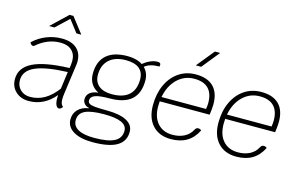

<svg xmlns="http://www.w3.org/2000/svg" viewBox="-113 -1084 2490 1586"><g transform="rotate(15 1131.5 -290.5)"><path d="M437 -127Q433 -100 433 -77Q433 -54 438 -40.5Q443 -27 455 -17Q453 -10 443.5 -2.5Q434 5 426 5Q409 5 399.5 -16.5Q390 -38 390 -74Q390 -92 391 -101Q347 -47 290.5 -18.5Q234 10 169 10Q99 10 55.5 -31Q12 -72 12 -137Q12 -234 112.5 -284Q213 -334 425 -341L429 -373Q431 -393 431 -402Q431 -459 396.5 -491.5Q362 -524 299 -524Q189 -524 97 -444Q90 -439 85 -439Q77 -439 69.5 -445.5Q62 -452 58 -463Q108 -510 170.5 -535Q233 -560 302 -560Q384 -560 429 -520Q474 -480 474 -409Q474 -391 471 -373ZM399 -157 419 -305Q230 -298 142 -258Q54 -218 54 -138Q54 -89 86.5 -57.5Q119 -26 169 -26Q236 -26 292 -58Q348 -90 399 -157ZM311 -765H344L447 -632H405L326 -735L217 -632H171Z M1139 -545Q1056 -545 1014 -509Q1056 -467 1056 -402Q1056 -184 811 -184Q723 -184 686 -170Q649 -156 649 -124Q649 -107 662.5 -98Q676 -89 710 -85.5Q744 -82 811 -82Q923 -82 982 -50.5Q1041 -19 1041 40Q1041 122 973 162Q905 202 766 202Q661 202 601 166Q541 130 541 66Q541 16 573.5 -18Q606 -52 664 -61L665 -64Q641 -68 625.5 -85Q610 -102 610 -124Q610 -159 635 -180Q660 -201 707 -206Q666 -226 644 -261.5Q622 -297 622 -345Q622 -451 683.5 -505.5Q745 -560 864 -560Q941 -560 991 -527Q1020 -551 1052 -565Q1084 -579 1112 -579Q1128 -579 1134.5 -574.5Q1141 -570 1141 -559Q1141 -553 1139 -545ZM1012 -400Q1012 -461 973 -492.5Q934 -524 859 -524Q767 -524 716 -477.5Q665 -431 665 -347Q665 -288 704.5 -255Q744 -222 816 -222Q913 -222 962.5 -267Q1012 -312 1012 -400ZM800 -46Q687 -46 636 -20.5Q585 5 585 62Q585 112 632 138Q679 164 769 164Q887 164 942 135Q997 106 997 44Q997 -2 948.5 -24Q900 -46 800 -46Z M1215 -268Q1213 -240 1213 -225Q1213 -133 1259.5 -80.5Q1306 -28 1387 -28Q1445 -28 1488 -50.5Q1531 -73 1553 -115Q1563 -135 1581 -135Q1597 -135 1608 -124Q1574 -56 1518.5 -23Q1463 10 1383 10Q1283 10 1226 -52Q1169 -114 1169 -223Q1169 -322 1204.5 -398.5Q1240 -475 1303 -517.5Q1366 -560 1448 -560Q1547 -560 1598.5 -508.5Q1650 -457 1650 -359Q1650 -325 1642 -268ZM1220 -306H1601Q1606 -334 1606 -358Q1606 -439 1565.5 -480.5Q1525 -522 1445 -522Q1360 -522 1299.5 -463.5Q1239 -405 1220 -306ZM1549 -783H1594L1472 -632H1426Z M1775 -268Q1773 -240 1773 -225Q1773 -133 1819.5 -80.5Q1866 -28 1947 -28Q2005 -28 2048 -50.5Q2091 -73 2113 -115Q2123 -135 2141 -135Q2157 -135 2168 -124Q2134 -56 2078.5 -23Q2023 10 1943 10Q1843 10 1786 -52Q1729 -114 1729 -223Q1729 -322 1764.5 -398.5Q1800 -475 1863 -517.5Q1926 -560 2008 -560Q2107 -560 2158.5 -508.5Q2210 -457 2210 -359Q2210 -325 2202 -268ZM1780 -306H2161Q2166 -334 2166 -358Q2166 -439 2125.5 -480.5Q2085 -522 2005 -522Q1920 -522 1859.5 -463.5Q1799 -405 1780 -306Z"/></g></svg>

Font: Krub ExtraLight
Style: Italic
Weight: 275
Italic angle: -8°
Designer: Ekaluck Peanpanawate
Foundry: Cadson Demak Co.,Ltd.
Version: Version 1.000; ttfautohint (v1.6)